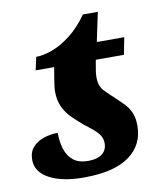

<svg xmlns="http://www.w3.org/2000/svg" viewBox="-77 -724 694 799"><g transform="rotate(-10 270.0 -324.5)"><path d="M213 10Q123 10 68.5 -19Q14 -48 14 -99Q14 -132 31.5 -152Q49 -172 77.5 -182Q106 -192 138 -192Q138 -156 147.5 -124.5Q157 -93 180 -74Q203 -55 244 -55Q282 -55 302.5 -71Q323 -87 323 -116Q323 -137 311 -153Q299 -169 281.5 -182.5Q264 -196 247 -210Q226 -228 205 -248.5Q184 -269 170.5 -297Q157 -325 157 -364Q157 -373 159 -388Q161 -403 162 -409L171 -464H93L105 -519Q134 -519 172 -532.5Q210 -546 250.5 -577Q291 -608 327 -659H390L364 -536H480L466 -464H347L339 -417Q337 -404 337 -391Q337 -354 357.5 -333Q378 -312 401 -291Q416 -277 432 -261Q448 -245 459 -222Q470 -199 470 -164Q470 -83 406 -36.5Q342 10 213 10Z"/></g></svg>

Font: Noto Serif ExtraBold
Style: Italic
Weight: 800
Italic angle: -12°
Designer: Monotype Design Team
Foundry: Monotype Imaging Inc.
Version: Version 2.013